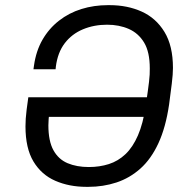

<svg xmlns="http://www.w3.org/2000/svg" viewBox="-20 -716 741 746"><path d="M316 10Q249 10 195 -13.5Q141 -37 110 -88.5Q79 -140 79 -225Q79 -240 80 -255Q81 -270 83.5 -290Q86 -310 90 -338H179Q175 -308 172.5 -287.5Q170 -267 169 -253.5Q168 -240 168 -229Q168 -168 187.5 -132.5Q207 -97 242.5 -82Q278 -67 325 -67Q367 -67 403 -78.5Q439 -90 467.5 -117Q496 -144 516 -190Q536 -236 546 -304Q551 -337 554 -359.5Q557 -382 559 -398Q561 -414 561.5 -426Q562 -438 562 -450Q562 -514 540 -550.5Q518 -587 480.5 -603.5Q443 -620 396 -620Q345 -620 302 -602Q259 -584 231.5 -548Q204 -512 197 -457L196 -447H110L112 -461Q120 -518 145 -561.5Q170 -605 209 -635.5Q248 -666 296.5 -681Q345 -696 399 -696H406Q475 -696 530.5 -671Q586 -646 619 -592Q652 -538 652 -452Q652 -428 647.5 -391.5Q643 -355 637 -310Q624 -221 595.5 -159.5Q567 -98 525.5 -61Q484 -24 432.5 -7Q381 10 323 10ZM96 -262 107 -338H613L602 -262Z"/></svg>

Font: Chivo Medium Light
Style: Italic
Weight: 300
Italic angle: -8.05°
Version: Version 2.002